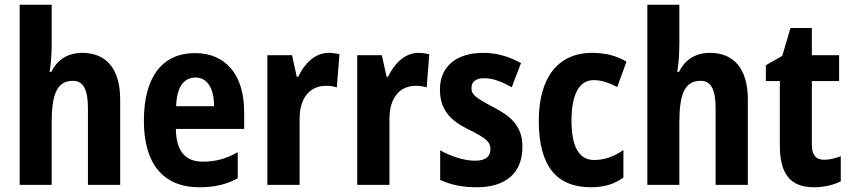

<svg xmlns="http://www.w3.org/2000/svg" viewBox="-20 -780 3588 810"><path d="M198 -595V-760H63V0H198V-261C198 -381 219 -439 288 -439C332 -439 351 -402 351 -323V0H487V-360C487 -490 428 -557 327 -557C269 -557 222 -530 197 -477H189C195 -508 198 -552 198 -595Z M803 -556C665 -556 587 -456 587 -270C587 -92 666 10 821 10C886 10 936 -2 983 -28V-138C932 -109 888 -98 835 -98C761 -98 723 -144 722 -236H1010V-309C1010 -462 934 -556 803 -556ZM805 -453C856 -453 883 -405 883 -332H723C726 -417 758 -453 805 -453Z M1366 -557C1307 -557 1263 -509 1238 -456H1232L1212 -547H1108V0H1244V-279C1244 -369 1289 -418 1355 -418C1372 -418 1388 -416 1401 -411L1412 -551C1396 -555 1380 -557 1366 -557Z M1745 -557C1686 -557 1642 -509 1617 -456H1611L1591 -547H1487V0H1623V-279C1623 -369 1668 -418 1734 -418C1751 -418 1767 -416 1780 -411L1791 -551C1775 -555 1759 -557 1745 -557Z M2184 -161C2184 -249 2134 -291 2059 -329C1983 -370 1969 -381 1969 -409C1969 -435 1987 -450 2023 -450C2063 -450 2101 -433 2139 -412L2178 -514C2126 -542 2076 -557 2019 -557C1906 -557 1836 -500 1836 -403C1836 -319 1877 -273 1956 -234C2037 -195 2049 -178 2049 -151C2049 -119 2028 -102 1984 -102C1936 -102 1879 -122 1837 -146V-21C1883 0 1931 10 1991 10C2114 10 2184 -50 2184 -161Z M2473 10C2527 10 2572 -3 2610 -31V-147C2571 -120 2531 -105 2486 -105C2424 -105 2391 -159 2391 -271C2391 -383 2424 -442 2485 -442C2517 -442 2549 -431 2584 -413L2623 -520C2584 -543 2538 -557 2478 -557C2330 -557 2253 -447 2253 -271C2253 -79 2328 10 2473 10Z M2846 -595V-760H2711V0H2846V-261C2846 -381 2867 -439 2936 -439C2980 -439 2999 -402 2999 -323V0H3135V-360C3135 -490 3076 -557 2975 -557C2917 -557 2870 -530 2845 -477H2837C2843 -508 2846 -552 2846 -595Z M3456 -106C3422 -106 3405 -126 3405 -169V-438H3520V-547H3405V-662H3315L3280 -544L3211 -505V-438H3270V-165C3270 -41 3319 10 3414 10C3458 10 3497 0 3527 -15V-121C3502 -111 3478 -106 3456 -106Z"/></svg>

Font: Noto Sans Arabic UI Cn
Style: Bold
Weight: 700
Width: 3
Designer: Monotype Design Team, Nadine Chahine and Nizar Qandah
Foundry: Monotype Imaging Inc.
Version: Version 2.010